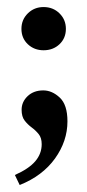

<svg xmlns="http://www.w3.org/2000/svg" viewBox="-20 -369 247 542"><path d="M35.6 153.3 22 125Q61.5 107.4 79.6 86.2Q97.7 64.9 97.7 38.1Q97.7 20 89.1 9.5Q80.6 -1 69.3 -9.3Q58.1 -17.6 49.6 -28.6Q41 -39.6 41 -59.1Q41 -81.5 58.1 -97.7Q75.2 -113.8 102.1 -113.8Q127 -113.8 148.7 -93.5Q170.4 -73.2 170.4 -26.4Q170.4 29.3 135.3 78.4Q100.1 127.4 35.6 153.3ZM103 -227.1Q76.7 -227.1 58.6 -244.1Q40.5 -261.2 40.5 -287.6Q40.5 -313.5 58.6 -331.3Q76.7 -349.1 103 -349.1Q129.9 -349.1 147.9 -331.3Q166 -313.5 166 -287.6Q166 -261.2 147.9 -244.1Q129.9 -227.1 103 -227.1Z"/></svg>

Font: Lateef Medium
Style: Regular
Weight: 500
Designer: SIL International
Foundry: SIL International
Version: Version 4.200